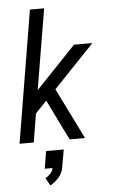

<svg xmlns="http://www.w3.org/2000/svg" viewBox="-63 -777 627 1063"><g transform="rotate(-5 250.0 -245.0)"><path d="M23 0 145 -735H224L149 -287L371 -520H473L247 -283L387 0H302L272 -59L191 -225L128 -159L102 0ZM173 245 149 202Q165 194 177.5 180.5Q190 167 193 150H150L166 53H264L247 150Q245 165 238.5 179Q232 193 222 205Q212 217 199.5 227Q187 237 173 245Z"/></g></svg>

Font: Iosevka SS04
Style: Italic
Weight: 400
Italic angle: -9°
Monospace: yes
Designer: Belleve Invis
Foundry: Belleve Invis
Version: Version 19.0.0; ttfautohint (v1.8.4)